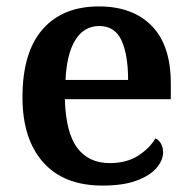

<svg xmlns="http://www.w3.org/2000/svg" viewBox="-20 -568 597 598"><path d="M299 10Q179 10 114.5 -62.5Q50 -135 50 -265Q50 -405 112.5 -476.5Q175 -548 288 -548Q393 -548 452.5 -487.5Q512 -427 512 -308V-259H182Q185 -155 220.5 -107.5Q256 -60 322 -60Q374 -60 410 -83Q446 -106 464 -137Q475 -132 481.5 -120.5Q488 -109 488 -94Q488 -69 467.5 -45Q447 -21 405.5 -5.5Q364 10 299 10ZM379 -319Q379 -397 358.5 -442Q338 -487 289 -487Q242 -487 215 -444Q188 -401 184 -319Z"/></svg>

Font: Noto Serif Bengali SemiBold
Style: Regular
Weight: 600
Version: Version 2.003